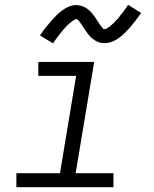

<svg xmlns="http://www.w3.org/2000/svg" viewBox="-20 -777 640 797"><path d="M48 0V-58H229L296 -462H139V-520H371L294 -58H451V0ZM200 -597 146 -630Q158 -648 170 -663Q182 -678 192.5 -690Q203 -702 213 -712Q223 -722 236.5 -732.5Q250 -743 265.5 -749.5Q281 -756 297 -756Q302 -756 307.5 -755Q313 -754 318 -752.5Q323 -751 327.5 -749Q332 -747 336.5 -744.5Q341 -742 344.5 -739Q348 -736 352 -732.5Q356 -729 359.5 -725Q363 -721 366 -717Q369 -713 372 -709Q375 -705 377.5 -701Q380 -697 383 -692.5Q386 -688 389 -683.5Q392 -679 395 -674.5Q398 -670 400.5 -667Q403 -664 406 -660Q409 -656 414 -656Q418 -656 421.5 -658Q425 -660 428.5 -662Q432 -664 435.5 -667Q439 -670 443.5 -674Q448 -678 449.5 -679Q451 -680 453 -682.5Q455 -685 457.5 -687.5Q460 -690 463 -693Q466 -696 468.5 -699Q471 -702 474 -705.5Q477 -709 479.5 -713Q482 -717 485.5 -720.5Q489 -724 492 -728.5Q495 -733 498.5 -737.5Q502 -742 505 -746.5Q508 -751 512 -757L566 -723Q553 -705 541.5 -690Q530 -675 519.5 -663Q509 -651 499 -641Q489 -631 475 -620.5Q461 -610 445.5 -604Q430 -598 415 -598Q404 -598 394 -600.5Q384 -603 375.5 -608.5Q367 -614 359.5 -620.5Q352 -627 346 -635Q340 -643 335 -650.5Q330 -658 323.5 -667.5Q317 -677 312.5 -684Q308 -691 300 -697Q299 -697 298.5 -697.5Q298 -698 297 -698Q294 -698 290 -695.5Q286 -693 283 -691Q280 -689 276 -686Q272 -683 267.5 -679Q263 -675 262 -674Q261 -673 258.5 -670.5Q256 -668 253.5 -665.5Q251 -663 248.5 -660Q246 -657 243 -654Q240 -651 237.5 -647.5Q235 -644 232 -640.5Q229 -637 226 -633Q223 -629 219.5 -624.5Q216 -620 213 -615.5Q210 -611 206.5 -606.5Q203 -602 200 -597Z"/></svg>

Font: Iosevka SS04 Light Extended
Style: Italic
Weight: 300
Width: 7
Italic angle: -9°
Monospace: yes
Designer: Belleve Invis
Foundry: Belleve Invis
Version: Version 19.0.0; ttfautohint (v1.8.4)